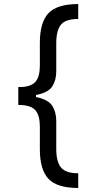

<svg xmlns="http://www.w3.org/2000/svg" viewBox="-20 -792 466 948"><path d="M366.2 136.2Q261.7 136.2 219.2 90.8Q176.8 45.4 176.8 -54.7V-166Q176.8 -219.7 156.7 -245.1Q136.7 -270.5 86.4 -273.4H70.3V-362.3H86.9Q136.7 -365.2 156.7 -390.1Q176.8 -415 176.8 -468.8V-581.1Q176.8 -681.2 219.2 -726.6Q261.7 -772 366.2 -772V-698.2Q304.2 -698.7 281 -670.2Q257.8 -641.6 257.8 -579.6V-439.9Q257.8 -397 238.5 -366Q219.2 -335 157.7 -322.8V-313Q219.2 -300.3 238.5 -268.8Q257.8 -237.3 257.8 -194.8V-56.2Q257.8 5.9 281 34.7Q304.2 63.5 366.2 63.5Z"/></svg>

Font: Inter
Style: Regular
Weight: 400
Designer: Rasmus Andersson
Foundry: rsms
Version: Version 4.001;git-9221beed3